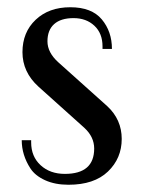

<svg xmlns="http://www.w3.org/2000/svg" viewBox="-20 -500 396 530"><path d="M276 -207Q316 -170 316 -116.5Q316 -63 278 -26.5Q240 10 169 10Q132 10 104.5 -2.5Q77 -15 64 -35Q40 -72 40 -113H66V-107Q66 -68 92 -44Q118 -20 159 -20Q240 -20 240 -90Q240 -122 213 -147L86 -261Q42 -301 42 -356Q42 -411 78.5 -445.5Q115 -480 174 -480Q233 -480 261 -446.5Q289 -413 289 -365H263V-372Q263 -408 240.5 -429Q218 -450 183 -450Q148 -450 129.5 -433.5Q111 -417 111 -386Q111 -355 141 -328Z"/></svg>

Font: Trochut
Style: Regular
Weight: 400
Designer: Andreu Balius
Foundry: Andreu Balius
Version: Version 1.001